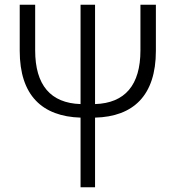

<svg xmlns="http://www.w3.org/2000/svg" viewBox="-20 -788 740 808"><path d="M571 -768V-576C571 -430 506 -354 380 -350V-768H319V-350C193 -354 128 -430 128 -576V-768H63V-574C63 -386 158 -298 319 -293V0H380V-293C541 -297 636 -386 636 -574V-768Z"/></svg>

Font: Kawkab Mono Light
Style: Regular
Weight: 300
Monospace: yes
Designer: Abdullah Arif
Foundry: Abdullah Arif
Version: Version 1.000;PS 000.500;hotconv 1.0.88;makeotf.lib2.5.64775